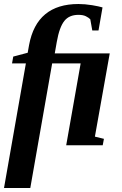

<svg xmlns="http://www.w3.org/2000/svg" viewBox="-31 -725 607 957"><path d="M442 -44 487 -33 481 -1H299L371 -409H229L120 212H-11L98 -409H29L35 -443L107 -462L114 -501Q152 -705 360 -705Q392 -705 429 -699Q464 -693 480 -688L460 -573H429L419 -629Q411 -637 397 -644Q383 -651 360 -651Q314 -651 290 -621Q265 -590 252 -516L242 -459H516Z"/></svg>

Font: Libra Serif Modern
Style: Bold Italic
Weight: 700
Italic angle: -12°
Designer: Stefan Peev, Context Ltd
Foundry: Stefan Peev, Context Ltd
Version: Version 1.000